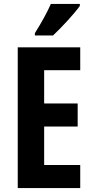

<svg xmlns="http://www.w3.org/2000/svg" viewBox="-20 -954 475 974"><path d="M385 -924V-934H238C218 -889 191 -840 157 -786V-774H249C295 -817 359 -887 385 -924ZM387 0V-117H204V-312H374V-429H204V-598H387V-714H70V0Z"/></svg>

Font: Noto Sans Tamil ExtraCondensed
Style: Bold
Weight: 700
Width: 2
Designer: Jelle Bosma - Monotype Design Team
Foundry: Monotype Imaging Inc.
Version: Version 2.004